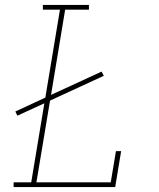

<svg xmlns="http://www.w3.org/2000/svg" viewBox="-20 -755 640 775"><path d="M35 0V-19H106L159 -338L50 -288L42 -305L163 -361L222 -716H153V-735H339V-716H243L186 -372L390 -466L399 -449L182 -349L127 -19H427L448 -145H469L445 0Z"/></svg>

Font: Iosevka Slab Thin Extended
Style: Italic
Weight: 100
Width: 7
Italic angle: -9°
Monospace: yes
Designer: Belleve Invis
Foundry: Belleve Invis
Version: Version 11.1.0; ttfautohint (v1.8.3)